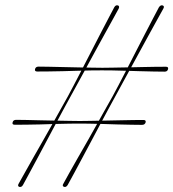

<svg xmlns="http://www.w3.org/2000/svg" viewBox="-20 -724 672 745"><path d="M252 -346.5Q244 -332 230 -306.2Q216 -280.5 198.8 -248.2Q181.5 -216 163 -181Q144.5 -146 126.8 -113Q109 -80 94 -52Q79 -24 69 -6Q63.5 3.5 54.5 1Q47 -2 52.5 -11.5Q61 -26.5 75.8 -53Q90.5 -79.5 109 -112Q127.5 -144.5 147.5 -179.5Q167.5 -214.5 186 -247.5Q204.5 -280.5 219.2 -307Q234 -333.5 243 -349.5Q252 -366 266.2 -393.2Q280.5 -420.5 297.8 -454Q315 -487.5 333.5 -523.2Q352 -559 369.2 -592.5Q386.5 -626 400.8 -653Q415 -680 423.5 -696Q429 -705.5 437.5 -703Q445 -700.5 440.5 -690.5Q430.5 -672 415 -644Q399.5 -616 381 -582.5Q362.5 -549 343.5 -514Q324.5 -479 306.8 -446.5Q289 -414 274.8 -388Q260.5 -362 252 -346.5ZM375.5 -451Q361.5 -451 337.2 -450.8Q313 -450.5 283.5 -449.5Q254 -448.5 223.8 -447.8Q193.5 -447 167.2 -446.8Q141 -446.5 124.5 -446.5Q113.5 -446.5 116 -456Q118.5 -465.5 129.5 -465.5Q144 -465.5 168.8 -465Q193.5 -464.5 223.2 -463.8Q253 -463 283 -462.5Q313 -462 337.8 -461.5Q362.5 -461 377.5 -461Q392.5 -461 417.2 -461.5Q442 -462 471.8 -462.5Q501.5 -463 531 -463.8Q560.5 -464.5 585 -464.8Q609.5 -465 624 -465Q634.5 -465 632 -455.5Q629.5 -446 619 -446Q602 -446 576.5 -446.5Q551 -447 522 -447.8Q493 -448.5 464.5 -449.5Q436 -450.5 412.5 -450.8Q389 -451 375.5 -451ZM425.5 -346.5Q417.5 -332 403.5 -306.2Q389.5 -280.5 372.2 -248Q355 -215.5 336.5 -180.8Q318 -146 300.2 -112.8Q282.5 -79.5 267.5 -51.8Q252.5 -24 242.5 -6Q236.5 3.5 228.5 1Q220 -2 226 -11.5Q234 -26.5 248.8 -52.8Q263.5 -79 282.2 -111.8Q301 -144.5 321 -179.5Q341 -214.5 359.2 -247.5Q377.5 -280.5 392.5 -307Q407.5 -333.5 416.5 -349.5Q425.5 -366 439.8 -393.2Q454 -420.5 471.5 -454.2Q489 -488 507.2 -523.8Q525.5 -559.5 542.8 -592.8Q560 -626 574 -652.8Q588 -679.5 596.5 -695.5Q603 -705.5 611 -703Q619.5 -700 613.5 -690Q603.5 -672 588 -644Q572.5 -616 554.2 -582.5Q536 -549 516.8 -514Q497.5 -479 479.8 -446.2Q462 -413.5 447.8 -387.5Q433.5 -361.5 425.5 -346.5ZM287.5 -244.5Q273.5 -244.5 249.2 -244.2Q225 -244 195.5 -243Q166 -242 136 -241.2Q106 -240.5 80 -240.2Q54 -240 37 -240Q26 -240 29 -249.5Q31.5 -259 42.5 -259Q56.5 -259 81.2 -258.5Q106 -258 135.8 -257.2Q165.5 -256.5 195.2 -256Q225 -255.5 250.2 -255Q275.5 -254.5 290 -254.5Q305 -254.5 330 -255Q355 -255.5 384.5 -256Q414 -256.5 443.5 -257.2Q473 -258 497.8 -258.2Q522.5 -258.5 536.5 -258.5Q547.5 -258.5 545 -249Q542 -239.5 531 -239.5Q514.5 -239.5 489 -240Q463.5 -240.5 434.2 -241.2Q405 -242 376.5 -243Q348 -244 324.5 -244.2Q301 -244.5 287.5 -244.5Z"/></svg>

Font: Fraunces 120pt
Style: Bold Italic
Weight: 700
Italic angle: -16°
Version: Version 1.000;[b76b70a41]